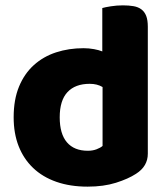

<svg xmlns="http://www.w3.org/2000/svg" viewBox="-20 -681 626 717"><path d="M31 -243Q31 -309 51 -357.5Q71 -406 106.5 -438Q142 -470 189.5 -485.5Q237 -501 292 -501Q312 -501 331 -497.5Q350 -494 362 -489V-651Q372 -654 394 -657.5Q416 -661 439 -661Q461 -661 478.5 -658Q496 -655 508 -646Q520 -637 526 -621.5Q532 -606 532 -581V-107Q532 -60 488 -32Q459 -13 413 1.5Q367 16 307 16Q242 16 190.5 -2Q139 -20 103.5 -54Q68 -88 49.5 -135.5Q31 -183 31 -243ZM315 -368Q261 -368 232 -337Q203 -306 203 -243Q203 -181 230 -149.5Q257 -118 308 -118Q326 -118 340.5 -123.5Q355 -129 363 -136V-356Q343 -368 315 -368Z"/></svg>

Font: Baloo Tamma
Style: Regular
Weight: 400
Designer: Divya Kowshik and Ek Type
Foundry: Ek Type
Version: Version 1.007;PS 1.000;hotconv 1.0.88;makeotf.lib2.5.647800